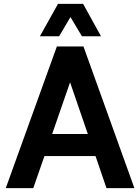

<svg xmlns="http://www.w3.org/2000/svg" viewBox="-20 -974 726 994"><path d="M344.7 -885.7Q359.4 -861.3 404.3 -786.1Q428.7 -786.1 502.9 -786.1Q479.5 -828.1 410.2 -954.1Q403.3 -954.1 384.8 -954.1Q358.4 -954.1 280.3 -954.1Q256.8 -912.1 186.5 -786.1Q211.9 -786.1 286.1 -786.1Q300.8 -810.5 344.7 -885.7ZM531.2 0Q567.4 0 675.8 0Q610.4 -183.6 412.1 -733.4Q411.1 -733.4 408.2 -733.4Q374 -733.4 274.4 -733.4Q208 -549.8 9.8 0Q45.9 0 152.3 0Q166 -41 210 -166Q276.4 -166 474.6 -166Q489.3 -124 531.2 0ZM250 -280.3Q273.4 -346.7 342.8 -547.9Q366.2 -481.4 434.6 -280.3Q388.7 -280.3 250 -280.3Z"/></svg>

Font: BM-Biotif
Style: Bold
Weight: 400
Designer: Deni Anggara
Version: Version 1.000;PS 001.000;hotconv 1.0.88;makeotf.lib2.5.64776